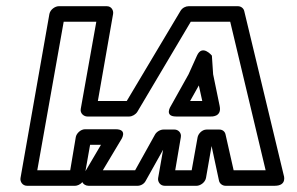

<svg xmlns="http://www.w3.org/2000/svg" viewBox="-20 -573 957 618"><path d="M255 -22 270 -107H305ZM245 13C248 20 256 25 265 25H423C433 25 444 19 449 9L505 -91L489 0C487 11 495 25 510 25H613C624 25 640 15 643 0L661 -103L685 9C687 18 696 25 706 25H864C906 25 893 -10 893 -10L766 -538C764 -546 756 -553 746 -553H587C578 -553 567 -548 561 -538L388 -248H295L344 -528C346 -539 339 -553 324 -553H169C158 -553 142 -543 139 -528L46 0C44 11 52 25 67 25H222C228 25 239 21 245 13ZM261 -198H396C406 -198 417 -205 422 -213L594 -503H721L835 -25H732L706 -140C704 -150 696 -156 686 -156H645C630 -156 618 -142 616 -131L597 -25H544L562 -131C565 -146 553 -156 542 -156H506C496 -156 484 -149 479 -140L415 -25H311L369 -122C369 -122 394 -157 352 -157H254C239 -157 226 -143 224 -132L206 -25H100L185 -503H290L240 -223C237 -208 250 -198 261 -198ZM547 -198H658C658 -198 695 -195 687 -232L666 -334L662 -394C662 -394 631 -432 614 -394L587 -334L530 -232C530 -232 507 -198 547 -198ZM592 -248 620 -298 631 -248Z"/></svg>

Font: Asimov
Style: WidOuIt
Weight: 500
Designer: Google
Version: Version 2.000980; 2014